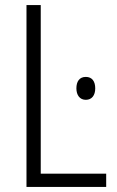

<svg xmlns="http://www.w3.org/2000/svg" viewBox="-20 -734 459 754"><path d="M84 0H397V-52H140V-714H84ZM317 -432C292 -432 280 -414 280 -387C280 -361 293 -342 317 -342C341 -342 354 -360 354 -387C354 -414 342 -432 317 -432Z"/></svg>

Font: Noto Sans Display SemiCondensed Light
Style: Regular
Weight: 300
Width: 4
Designer: Monotype Design Team
Foundry: Monotype Imaging Inc.
Version: Version 1.900